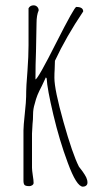

<svg xmlns="http://www.w3.org/2000/svg" viewBox="-20 -682 370 720"><path d="M234 -72Q203 -155 180 -252Q157 -349 155 -388L152 -392L137 -360Q126 -339 120.5 -325.5Q115 -312 110 -292Q104 -273 104 -253Q104 -233 102 -217L100 -181V-53Q100 -44 103 -24Q106 -6 106 4Q106 9 101 12.5Q96 16 90 16Q77 16 72.5 12Q68 8 68 -5V-193Q68 -209 73 -256Q78 -303 78 -319Q78 -361 83 -416Q87 -472 87 -512V-651Q93 -662 106 -662Q114 -662 119.5 -656.5Q125 -651 125 -643Q117 -625 117 -595L115 -490Q113 -442 113 -384Q123 -387 191 -522Q259 -656 266 -656Q292 -656 292 -639Q228 -544 186 -454L185 -422Q184 -408 184 -390Q184 -346 218 -225Q252 -104 276 -57Q287 -42 289 -40Q299 -26 303.5 -16.5Q308 -7 308 3Q308 10 303 14Q298 18 291 18Q267 18 234 -72Z"/></svg>

Font: Amatic SC
Style: Regular
Weight: 400
Designer: Multiple Designers
Foundry: Vernon Adams
Version: Version 2.505